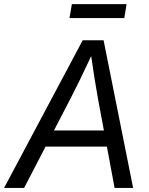

<svg xmlns="http://www.w3.org/2000/svg" viewBox="-47 -926 736 946"><path d="M-26.9 0 360.4 -727.5H463.4L608.9 0H517.6L436.5 -435.5Q429.2 -475.1 419.7 -533.9Q410.2 -592.8 397 -684.6H418.9Q377 -594.7 348.4 -536.1Q319.8 -477.5 297.9 -435.5L71.8 0ZM142.6 -203.6 155.8 -283.2H520L506.8 -203.6ZM576.7 -905.8 565.4 -836.9H295.4L307.1 -905.8Z"/></svg>

Font: Inter 24pt
Style: Italic
Weight: 400
Italic angle: -9.3988°
Designer: Rasmus Andersson
Foundry: rsms
Version: Version 4.001;git-66647c0bb